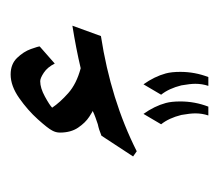

<svg xmlns="http://www.w3.org/2000/svg" viewBox="-46 -218 421 370"><g transform="rotate(-90 165.0 -32.5)"><path d="M301 -104 281 -49Q158 -30 59 20L49 13L89 -48Q101 -53 111 -55Q117 -57 124 -59.5Q131 -62 137 -65Q137 -64 125.5 -71.5Q114 -79 104.5 -93Q95 -107 95 -128Q95 -136 99 -143Q103 -151 120.5 -170.5Q138 -190 161.5 -206.5Q185 -223 207 -223Q227 -223 239 -210.5Q251 -198 256 -184Q261 -170 261 -167L228 -138Q221 -152 210.5 -159Q200 -166 194 -166Q181 -166 164.5 -157Q148 -148 143 -143Q153 -128 171 -112Q189 -96 219 -88Q257 -97 301 -104ZM132 133Q132 123 129 106Q123 82 111 67L131 33Q146 54 152 76Q155 87 155 104Q155 132 145 158H128Q132 146 132 133ZM189 133Q189 123 186 106Q180 82 168 67L188 33Q203 54 209 76Q212 87 212 104Q212 132 202 158H185Q189 146 189 133Z"/></g></svg>

Font: Katibeh
Style: Regular
Weight: 400
Designer: Arabic design by Kourosh Beigpour, Latin design by Eduardo Tunni, engineering by Lasse Fister
Version: Version 1.000